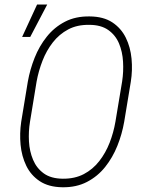

<svg xmlns="http://www.w3.org/2000/svg" viewBox="-20 -791 619 822"><path d="M540 -440.9 511.7 -269.5Q502.4 -216.3 482.4 -166.5Q462.4 -116.7 430.4 -76.4Q398.4 -36.1 352.5 -12.2Q306.6 11.7 246.6 10.7Q188 9.8 150.1 -15.4Q112.3 -40.5 92.5 -81.3Q72.8 -122.1 68.1 -171.1Q63.5 -220.2 70.8 -269.5L99.1 -441.4Q108.4 -493.7 128.2 -543.5Q147.9 -593.3 180.2 -633.8Q212.4 -674.3 258.1 -698Q303.7 -721.7 363.8 -720.7Q422.9 -720.2 460.7 -695.3Q498.5 -670.4 518.6 -629.6Q538.6 -588.9 543.2 -539.6Q547.9 -490.2 540 -440.9ZM474.1 -269.5 502.9 -442.4Q509.3 -483.9 506.8 -526.6Q504.4 -569.3 489.5 -605Q474.6 -640.6 443.4 -662.6Q412.1 -684.6 362.3 -684.6Q310.5 -685.5 272 -665Q233.4 -644.5 206.1 -609.4Q178.7 -574.2 161.9 -530.8Q145 -487.3 136.7 -441.9L108.4 -269.5Q101.6 -228 104 -185.5Q106.4 -143.1 121.6 -106.9Q136.7 -70.8 167.5 -48.6Q198.2 -26.4 248.5 -25.9Q300.3 -25.4 338.9 -45.7Q377.4 -65.9 405 -101.3Q432.6 -136.7 449.5 -180.4Q466.3 -224.1 474.1 -269.5ZM74.7 -632.8 138.7 -771.5H182.1L109.4 -632.8Z"/></svg>

Font: Roboto Condensed ExtraLight
Style: Italic
Weight: 250
Italic angle: -12°
Designer: Christian Robertson
Foundry: Google
Version: Version 3.008; 2023